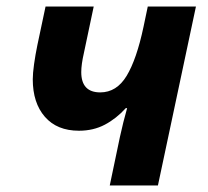

<svg xmlns="http://www.w3.org/2000/svg" viewBox="-20 -566 635 586"><path d="M315 0 346 -148Q351 -171 356.5 -193Q362 -215 368 -236H364Q335 -204 300 -185.5Q265 -167 221 -167Q154 -167 117 -209.5Q80 -252 80 -324Q80 -342 84 -370.5Q88 -399 94 -428L119 -546H266L236 -404Q228 -369 228 -346Q228 -284 286 -284Q336 -284 366.5 -334.5Q397 -385 418 -484L431 -546H578L462 0Z"/></svg>

Font: Noto IKEA Latin
Style: Bold Italic
Weight: 700
Italic angle: -12°
Designer: Monotype Design Team
Foundry: Monotype Imaging Inc.
Version: Version 1.0